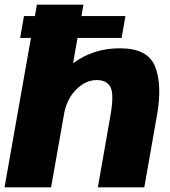

<svg xmlns="http://www.w3.org/2000/svg" viewBox="-32 -805 732 825"><path d="M54.5 -642H101L-12.5 0H187.5L245 -325Q258.5 -383.5 295.5 -420.5Q336 -461 383.5 -461Q427 -461 443 -430Q459 -399 441.5 -302.5L388.5 0H588L643 -312.5Q665.5 -441.5 634.2 -519.5Q603 -597.5 483 -597.5Q368.5 -597.5 282 -533L301 -642H490.5L507 -736H318L326.5 -785H126.5L118 -736H71Z"/></svg>

Font: Anybody Thin ExtraBold
Style: Italic
Weight: 800
Italic angle: -10°
Version: Version 1.113;gftools[0.9.25]